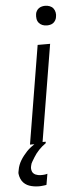

<svg xmlns="http://www.w3.org/2000/svg" viewBox="-75 -756 438 1012"><g transform="rotate(-5 143.5 -249.5)"><path d="M61 0 147 -520H213L127 0ZM89 223Q76 223 63 221Q50 219 38.5 215Q27 211 17 203.5Q7 196 0.5 186Q-6 176 -10 161.5Q-14 147 -12 138L-10 128Q-8 115 -3 102Q2 89 9 77.5Q16 66 25 54.5Q34 43 43.5 33Q53 23 66 13Q79 3 87 -2L97 -8H145L144 0Q134 7 125 14.5Q116 22 107.5 31Q99 40 92 49Q85 58 79 68Q73 78 66 89.5Q59 101 58 109L56 118Q55 124 56 131Q57 138 59.5 143.5Q62 149 66.5 153Q71 157 76.5 159.5Q82 162 89.5 163.5Q97 165 101 165H106Q109 165 113 165Q117 165 121 164.5Q125 164 129 163.5Q133 163 135 162L139 161L129 219Q125 220 120.5 220.5Q116 221 111.5 221.5Q107 222 102 222.5Q97 223 94 223ZM205 -618Q192 -618 181 -622.5Q170 -627 162.5 -636Q155 -645 153 -657.5Q151 -670 153 -683Q154 -691 159 -699.5Q164 -708 171.5 -713Q179 -718 187.5 -720Q196 -722 204 -722Q217 -722 228.5 -717.5Q240 -713 247 -704Q254 -695 256.5 -682.5Q259 -670 256 -657Q255 -649 250 -640.5Q245 -632 238 -627Q231 -622 222 -620Q213 -618 205 -618Z"/></g></svg>

Font: Iosevka Aile Light Oblique
Style: Regular
Weight: 300
Italic angle: -9°
Designer: Belleve Invis
Foundry: Belleve Invis
Version: Version 31.1.0; ttfautohint (v1.8.4)